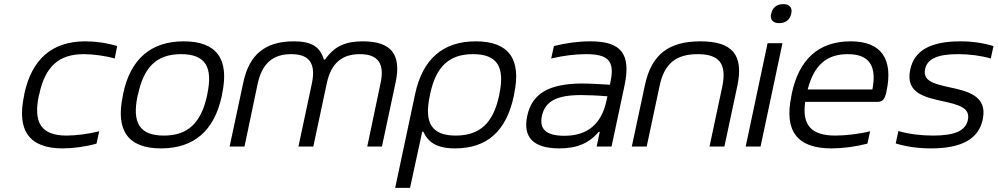

<svg xmlns="http://www.w3.org/2000/svg" viewBox="-20 -709 4827 929"><path d="M98 -256 96 -244C61 -78 121 9 283 9C334 9 393 1 447 -14L460 -74C410 -61 347 -53 302 -53C181 -53 140 -114 168 -247L170 -253C198 -386 264 -447 385 -447C430 -447 490 -439 535 -426L547 -486C499 -501 444 -509 393 -509C231 -509 134 -422 98 -256Z M576 -256 574 -244C539 -78 599 9 759 9C920 9 1017 -78 1053 -244L1055 -256C1090 -422 1030 -509 869 -509C709 -509 611 -422 576 -256ZM646 -247 648 -253C676 -385 739 -447 856 -447C974 -447 1011 -385 983 -253L982 -247C953 -115 890 -53 773 -53C655 -53 618 -115 646 -247Z M1157 -309 1091 0H1163L1227 -305C1249 -404 1302 -447 1389 -447C1475 -447 1510 -404 1489 -305L1424 0H1496L1561 -305C1582 -404 1635 -447 1721 -447C1807 -447 1843 -404 1821 -305L1757 0H1828L1894 -309C1924 -448 1871 -509 1735 -509C1653 -509 1598 -486 1553 -421H1547C1528 -484 1486 -509 1402 -509C1266 -509 1186 -448 1157 -309Z M2466 -244 2468 -256C2503 -422 2443 -509 2282 -509C2122 -509 2025 -422 1989 -256L1892 200H1964L2023 -72H2028C2052 -20 2094 9 2182 9C2338 9 2430 -76 2466 -244ZM2060 -247 2061 -253C2089 -385 2151 -447 2269 -447C2386 -447 2424 -385 2396 -253L2395 -247C2367 -115 2303 -53 2185 -53C2068 -53 2031 -115 2060 -247Z M2837 -509C2778 -509 2719 -501 2660 -486L2647 -426C2706 -440 2765 -447 2816 -447C2920 -447 2956 -416 2934 -314L2931 -299C2869 -303 2826 -305 2801 -305C2633 -305 2554 -255 2531 -148C2509 -44 2561 9 2687 9C2772 9 2830 -16 2877 -71H2882L2867 0H2939L3002 -296C3034 -449 2985 -509 2837 -509ZM2602 -148C2618 -220 2674 -249 2793 -249C2824 -249 2873 -247 2919 -243L2914 -220C2890 -108 2821 -52 2711 -52C2620 -52 2589 -86 2602 -148Z M3100 -295 3037 0H3109L3171 -291C3193 -400 3250 -447 3356 -447C3461 -447 3497 -400 3475 -291L3413 0H3485L3548 -295C3579 -444 3523 -509 3369 -509C3214 -509 3131 -444 3100 -295Z M3694 -500 3588 0H3660L3766 -500ZM3711 -642C3705 -615 3719 -597 3750 -597C3782 -597 3802 -614 3808 -642L3809 -644C3814 -672 3801 -689 3770 -689C3738 -689 3718 -672 3712 -644Z M4269 -265C4303 -422 4246 -509 4096 -509C3941 -509 3846 -422 3811 -256L3809 -244C3774 -77 3835 9 4003 9C4056 9 4119 1 4177 -14L4190 -74C4141 -61 4070 -53 4022 -53C3905 -53 3860 -104 3876 -216H4224C4252 -216 4261 -229 4269 -265ZM3888 -276C3918 -392 3978 -447 4082 -447C4188 -447 4223 -388 4201 -276Z M4543 -219C4620 -202 4676 -187 4663 -128C4652 -77 4601 -53 4495 -53C4437 -53 4378 -60 4327 -75L4314 -15C4366 1 4423 9 4485 9C4630 9 4715 -35 4735 -131C4760 -249 4656 -269 4568 -288C4507 -302 4443 -315 4456 -374C4466 -423 4513 -447 4616 -447C4671 -447 4725 -440 4774 -426L4787 -486C4738 -501 4685 -509 4627 -509C4483 -509 4403 -465 4384 -371C4359 -254 4465 -237 4543 -219Z"/></svg>

Font: LT Wave Text Light Italic
Style: Regular
Weight: 300
Designer: Daniel Lyons
Version: Version 2.5 (Glyphs App)